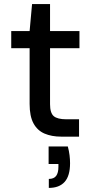

<svg xmlns="http://www.w3.org/2000/svg" viewBox="-20 -669 454 940"><path d="M280 0Q233 0 198 -15Q163 -30 144 -65Q125 -100 125 -160V-433H35V-517H125L137 -649H225V-517H369V-433H225V-159Q225 -116 243 -100.5Q261 -85 305 -85H367V0ZM219 251V207Q244 207 255 192Q266 177 266 148V134H218V48H312Q318 70 320.5 91Q323 112 323 130Q323 192 296.5 221.5Q270 251 219 251Z"/></svg>

Font: DM Sans 11pt Medium
Style: Regular
Weight: 500
Version: Version 4.004;gftools[0.9.30]